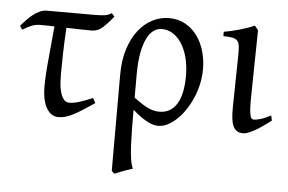

<svg xmlns="http://www.w3.org/2000/svg" viewBox="-50 -541 1284 857"><g transform="rotate(5 591.5 -112.5)"><path d="M378.9 -62Q351.1 -43.5 328.9 -29.1Q306.6 -14.6 287.8 -4.9Q269 4.9 252.7 9.8Q236.3 14.6 220.7 14.6Q200.2 14.6 186 3.2Q171.9 -8.3 163.1 -26.4Q154.3 -44.4 150.4 -66.9Q146.5 -89.4 146.5 -111.3Q146.5 -168 153.6 -238Q160.6 -308.1 167.5 -387.2Q154.8 -387.7 143.8 -387.9Q132.8 -388.2 124 -388.2H104Q84 -388.2 66.7 -381.6Q49.3 -375 24.9 -359.9L14.6 -377Q26.4 -391.1 39.6 -404.8Q52.7 -418.5 66.9 -429.4Q81.1 -440.4 96.2 -447.3Q111.3 -454.1 127 -454.1H345.7Q370.1 -454.1 387.9 -456.8Q405.8 -459.5 417 -468.8L430.2 -454.1Q405.3 -422.4 383.1 -402.8Q360.8 -383.3 335.4 -383.3Q314.5 -383.3 283.9 -384Q253.4 -384.8 221.2 -385.7Q217.3 -321.3 216.1 -269Q214.8 -216.8 214.8 -175.3Q214.8 -159.7 216.1 -138.7Q217.3 -117.7 222.4 -98.9Q227.5 -80.1 237.1 -66.9Q246.6 -53.7 263.7 -53.7Q272.9 -53.7 283 -55.4Q293 -57.1 305.2 -60.8Q317.4 -64.5 332.5 -70.1Q347.7 -75.7 367.2 -84Z M551.8 -101.6Q573.2 -85.9 589.1 -75.7Q605 -65.4 618.2 -59.6Q631.3 -53.7 642.8 -51.3Q654.3 -48.8 667 -48.8Q717.8 -48.8 744.6 -92.3Q771.5 -135.7 771.5 -217.3Q771.5 -264.2 761.5 -301.3Q751.5 -338.4 734.4 -364.3Q717.3 -390.1 694.6 -403.8Q671.9 -417.5 646.5 -417.5Q628.4 -417.5 611.3 -406.5Q594.2 -395.5 581.1 -370.4Q567.9 -345.2 559.8 -304.2Q551.8 -263.2 551.8 -203.1ZM844.7 -255.4Q844.7 -220.2 837.2 -186.8Q829.6 -153.3 816.4 -123.3Q803.2 -93.3 785.9 -67.9Q768.6 -42.5 748.8 -24.2Q729 -5.9 708.3 4.4Q687.5 14.6 668 14.6Q659.2 14.6 648.2 12.2Q637.2 9.8 623 2.9Q608.9 -3.9 591.3 -15.9Q573.7 -27.8 551.8 -47.4V-34.7Q551.8 2.4 552.2 41Q552.7 79.6 554.4 113.8Q556.2 147.9 560.3 174.6Q564.5 201.2 571.8 214.4Q549.3 221.7 531 228.5Q512.7 235.4 492.2 244.1Q486.8 241.7 484.6 239.3Q482.4 236.8 478.5 232.4V-197.8Q478.5 -263.7 494.9 -314.2Q511.2 -364.7 538.6 -399.2Q565.9 -433.6 601.1 -451.2Q636.2 -468.8 673.8 -468.8Q715.8 -468.8 747.8 -450.7Q779.8 -432.6 801.3 -402.8Q822.8 -373 833.7 -334.5Q844.7 -295.9 844.7 -255.4Z M1170.9 -53.2Q1126 -18.1 1095.2 -1.7Q1064.5 14.6 1048.3 14.6Q1031.2 14.6 1020.3 7.8Q1009.3 1 1002.9 -12.9Q996.6 -26.9 994.1 -48.3Q991.7 -69.8 992.2 -99.1L996.1 -326.7Q996.6 -352.1 995.1 -368.2Q993.7 -384.3 986.6 -393.6Q979.5 -402.8 964.4 -406.2Q949.2 -409.7 922.4 -409.7V-429.2Q954.1 -434.6 990.2 -444.6Q1026.4 -454.6 1058.6 -468.8L1074.2 -449.2L1069.3 -147.9Q1068.8 -114.3 1070.3 -94.7Q1071.8 -75.2 1074.7 -65.2Q1077.6 -55.2 1081.8 -52.7Q1085.9 -50.3 1091.3 -50.3Q1098.6 -50.3 1116.9 -54.9Q1135.3 -59.6 1166 -75.2Z"/></g></svg>

Font: Noto Serif Devanagari
Style: Regular
Weight: 400
Designer: Monotype Design Team
Foundry: Monotype Imaging Inc.
Version: Version 1.01